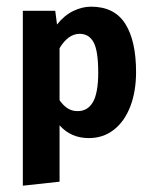

<svg xmlns="http://www.w3.org/2000/svg" viewBox="-20 -410 466 587"><path d="M396 -189.5Q396 -131.3 378.7 -85.4Q361.3 -39.6 328.6 -13.7Q295.9 12.2 251.5 12.2Q196.8 12.2 162.1 -26.9V145.5L49.8 157.7V-377H148.9L154.3 -335Q176.3 -362.8 203.6 -376.2Q231 -389.6 258.3 -389.6Q329.6 -389.6 362.8 -337.6Q396 -285.6 396 -189.5ZM162.1 -262.7V-103.5Q174.3 -86.4 187.3 -78.4Q200.2 -70.3 217.3 -70.3Q248.5 -70.3 264.4 -98.4Q280.3 -126.5 280.3 -188Q280.3 -254.9 266.1 -280.8Q252 -306.6 223.6 -306.6Q188.5 -306.6 162.1 -262.7Z"/></svg>

Font: Amiri Typewriter
Style: Bold
Weight: 700
Monospace: yes
Designer: Khaled Hosny
Version: Version 1.1